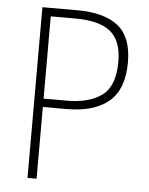

<svg xmlns="http://www.w3.org/2000/svg" viewBox="-52 -757 619 800"><g transform="rotate(5 257.5 -357.0)"><path d="M239 -714Q353 -714 410.5 -667.5Q468 -621 468 -516Q468 -404 407 -352Q346 -300 229 -300H131V0H93V-714ZM235 -679H131V-335H228Q323 -335 375.5 -374.5Q428 -414 428 -515Q428 -603 381 -641Q334 -679 235 -679Z"/></g></svg>

Font: Noto Sans Tamil SemiCondensed ExtraLight
Style: Regular
Weight: 200
Width: 4
Designer: Jelle Bosma - Monotype Design Team
Foundry: Monotype Imaging Inc.
Version: Version 2.004; ttfautohint (v1.8.4.7-5d5b)